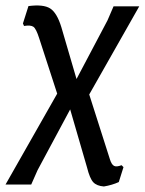

<svg xmlns="http://www.w3.org/2000/svg" viewBox="-56 -483 524 695"><path d="M-36 185 151 -144 86 -344Q75 -379 65 -386Q55 -393 31 -389L27 -398L47 -461Q101 -468 125.5 -452.5Q150 -437 166 -385L221 -197L333 -409L355 -460H448L267 -141L342 94Q348 113 357 117.5Q366 122 384 115L391 122L374 176Q350 187 320 192Q294 190 281.5 176.5Q269 163 259 123L198 -87L80 133L57 185Z"/></svg>

Font: Alegreya Sans SC Medium
Style: Italic
Weight: 500
Italic angle: -7°
Designer: Juan Pablo del Peral
Foundry: Huerta Tipografica
Version: Version 2.007